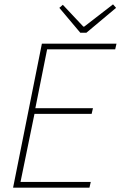

<svg xmlns="http://www.w3.org/2000/svg" viewBox="-20 -860 554 880"><path d="M40 0H390L396 -26H74L138 -338H400L406 -364H142L196 -634H508L514 -660H172ZM348 -710H376L512 -824L498 -840L366 -738H362L268 -838L252 -824Z"/></svg>

Font: Source Sans Pro ExtraLight
Style: Italic
Weight: 200
Italic angle: -11°
Designer: Paul D. Hunt
Foundry: Adobe Systems Incorporated
Version: Version 3.006;hotconv 1.0.111;makeotfexe 2.5.65597